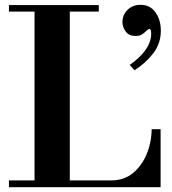

<svg xmlns="http://www.w3.org/2000/svg" viewBox="-20 -775 712 795"><path d="M17 0V-28H440Q493 -28 529.5 -57.5Q566 -87 586.5 -135Q607 -183 608 -240H645V0ZM123 -15V-754H269V-15ZM17 -727V-754H389V-727ZM537 -484 517 -506Q561 -537 583.5 -569.5Q606 -602 606 -636Q606 -648 603.5 -651.5Q601 -655 599 -655Q594 -655 587 -648Q580 -641 569.5 -633.5Q559 -626 541 -626Q514 -626 500.5 -644.5Q487 -663 487 -684Q487 -713 508 -734Q529 -755 562 -755Q602 -755 624 -723.5Q646 -692 646 -648Q646 -596 615.5 -555.5Q585 -515 537 -484Z"/></svg>

Font: Libre Bodoni Medium
Style: Regular
Weight: 500
Designer: Pablo Impallari, Rodrigo Fuenzalida
Foundry: Impallari Type
Version: Version 2.005;gftools[0.9.23]